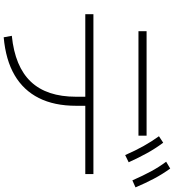

<svg xmlns="http://www.w3.org/2000/svg" viewBox="29 -924 942 1040"><g transform="rotate(90 500.0 -404.0)"><path d="M174 3Q341 -14 422.5 -100Q504 -186 504 -345V-395H57V-439H923V-395H553V-345Q553 -227 511 -143.5Q469 -60 387 -12Q305 36 182 47ZM149 -683V-727H715V-683ZM820 -611Q795 -668 770.5 -711.5Q746 -755 718 -794L753 -817Q785 -774 810 -728.5Q835 -683 859 -630ZM957 -650Q932 -707 908.5 -750.5Q885 -794 856 -833L893 -855Q924 -812 948 -766.5Q972 -721 995 -667Z"/></g></svg>

Font: M PLUS 1 Code Light
Style: Regular
Weight: 300
Designer: Coji Morishita
Foundry: UNDERFOREST DESIGN
Version: Version 1.002